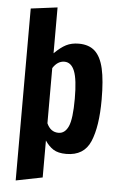

<svg xmlns="http://www.w3.org/2000/svg" viewBox="-61 -792 633 1009"><g transform="rotate(5 255.5 -287.5)"><path d="M61 -732 201 -750V-508Q234 -541 262.5 -555.5Q291 -570 329 -570Q383 -570 414.5 -541Q446 -512 460 -450.5Q474 -389 474 -287Q474 -146 440.5 -66.5Q407 13 313 13Q270 13 245 -3Q220 -19 201 -48V147L61 175ZM333 -280Q333 -382 315.5 -425.5Q298 -469 262 -469Q226 -469 201 -430V-139Q221 -94 263 -94Q297 -94 315 -133.5Q333 -173 333 -280Z"/></g></svg>

Font: Francois One
Style: Regular
Weight: 400
Designer: Vernon Adams
Foundry: Vernon Adams
Version: Version 2.000